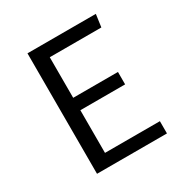

<svg xmlns="http://www.w3.org/2000/svg" viewBox="-159 -820 919 951"><g transform="rotate(-30 300.0 -344.5)"><path d="M212 -617H507L517 -689H126V0H526V-70H212V-314H468V-385H212Z"/></g></svg>

Font: FiraMono Nerd Font
Style: Regular
Weight: 400
Designer: Carrois Corporate & Edenspiekermann AG
Foundry: Carrois Corporate GbR & Edenspiekermann AG
Version: Version 003.206;Nerd Fonts 3.3.0